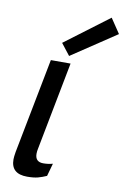

<svg xmlns="http://www.w3.org/2000/svg" viewBox="-107 -1056 737 1128"><g transform="rotate(10 262.0 -492.0)"><path d="M41.2 0ZM168.8 -131.2Q168.8 -146.2 172.5 -162.5L273.8 -687.5H156.2L46.2 -120Q41.2 -90 41.2 -75Q41.2 11.2 137.5 11.2Q176.2 11.2 201.9 4.4Q227.5 -2.5 252.5 -13.8L273.8 -90Q246.2 -82.5 217.5 -82.5Q168.8 -82.5 168.8 -131.2ZM257.5 -730 523.8 -907.5 465 -995 203.8 -798.8Z"/></g></svg>

Font: Cambay
Style: Bold Italic
Weight: 700
Italic angle: -11°
Designer: Pooja Saxena
Foundry: Pooja Saxena
Version: Version 1.006;PS 001.006;hotconv 1.0.70;makeotf.lib2.5.58329